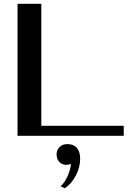

<svg xmlns="http://www.w3.org/2000/svg" viewBox="-20 -720 693 1018"><path d="M73 -700H199V-53H636V0H73ZM301 268Q322 250 338 214.5Q354 179 356 149Q344 154 332 154Q309 154 294.5 138.5Q280 123 280 98Q280 75 296 59.5Q312 44 337 44Q370 44 387.5 64Q405 84 405 122Q405 167 382 211Q359 255 324 278Z"/></svg>

Font: Fahkwang Medium
Style: Regular
Weight: 500
Version: Version 1.000; ttfautohint (v1.6)